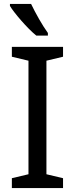

<svg xmlns="http://www.w3.org/2000/svg" viewBox="-20 -951 379 971"><path d="M298.8 0H40V-49.8L124 -69.8V-644L40 -664.1V-713.9H298.8V-664.1L214.8 -644V-69.8L298.8 -49.8ZM222.2 -771H163.6Q146.5 -784.7 126.5 -804.9Q106.4 -825.2 87.6 -846.7Q68.8 -868.2 53.5 -887.9Q38.1 -907.7 30.3 -920.9V-931.2H137.2Q145 -914.6 155.5 -894.8Q166 -875 177.2 -855.2Q188.5 -835.4 200.2 -816.9Q211.9 -798.3 222.2 -784.2Z"/></svg>

Font: Genotype
Style: Regular
Weight: 400
Foundry: Ascender Corporation
Version: Version 1.00